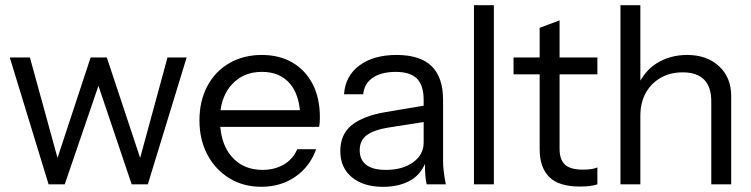

<svg xmlns="http://www.w3.org/2000/svg" viewBox="-20 -721 2921 747"><path d="M631.7 -497.5 525.3 -106.6 395.5 -497.5H332.6L203.8 -106.6L96.4 -497.5H18L169 -3.9H231.9L363 -387.2L492.3 -3.9H555.2L706.2 -497.5Z M1196.9 -393C1178.5 -429.1 1152.4 -457.2 1118.5 -477.2C1084.6 -497.1 1044.8 -507.2 999 -507.2C951.2 -507.2 908.9 -496.5 872.2 -475.3C835.4 -454.1 806.8 -424.1 786.5 -385.7C766.2 -347.3 756 -303.1 756 -252.7C756 -202.4 766.3 -157.9 787 -119.1C807.6 -80.5 836 -49.9 872.2 -27.7C908.3 -5.4 949.9 5.7 997 5.7C1047.4 5.7 1091.4 -7.3 1129.1 -33.5C1166.9 -59.5 1193.8 -95.3 1210 -140.4H1136.4C1125.4 -114.6 1108 -94.8 1084.1 -80.9C1060.3 -66.9 1032.5 -60 1000.9 -60C950.6 -60 910.4 -77.7 880.4 -112.8C855.1 -142.4 841.1 -181 837.1 -227.5H1221.6C1222.9 -234.6 1223.7 -241 1224 -246.8C1224.3 -252.6 1224.5 -258.8 1224.5 -265.3C1224.5 -314.3 1215.3 -356.9 1196.9 -393.1ZM838 -292.3C843.4 -331.8 857.5 -364.7 880.4 -390.6C910.4 -424.4 949.9 -441.4 999 -441.4C1046.7 -441.4 1083.7 -425.4 1109.8 -393.5C1130.4 -368.3 1142.5 -334.4 1146.9 -292.3Z M1706.7 -51.8C1704.7 -66.9 1703.8 -81.6 1703.8 -95.8V-333C1703.8 -391.1 1688.9 -434.6 1659.2 -463.7C1629.6 -492.6 1584.1 -507.2 1522.8 -507.2C1463.4 -507.2 1415.3 -493.6 1378.5 -466.5C1341.8 -439.4 1321.8 -401.9 1318.5 -354.2H1393.1C1395.6 -381.9 1408.1 -403.4 1430.3 -418.6C1452.6 -433.7 1482.4 -441.3 1519.9 -441.3C1557.9 -441.3 1585.5 -432.4 1602.6 -414.7C1619.7 -396.9 1628.3 -369.4 1628.3 -331.9V-309.8L1478.2 -284.5C1421.5 -274.8 1378.2 -258 1348.5 -234.2C1318.8 -210.3 1304 -176.7 1304 -133.5C1304 -90.3 1319 -56.2 1349 -31.4C1379 -6.5 1419.5 5.9 1470.5 5.9C1513.7 5.9 1550.4 -3.1 1580.4 -21.2C1605.4 -36.2 1621.9 -57.8 1633.3 -83.2C1633.4 -67.1 1633.8 -52.7 1634.6 -41.5C1635.5 -27.3 1637.3 -14.8 1639.9 -3.8H1714.4C1711.2 -20.6 1708.6 -36.5 1706.7 -51.7ZM1628.3 -166.5C1628.3 -134.9 1614.6 -109.2 1587.1 -89.5C1559.7 -69.8 1524.4 -60 1481.1 -60C1447.6 -60 1422.3 -66.5 1405.2 -79.4C1388.1 -92.3 1379.5 -111.3 1379.5 -136.5C1379.5 -162.3 1388.9 -182 1407.6 -195.5C1426.3 -209.1 1453.7 -218.8 1489.9 -224.5L1628.3 -246.2Z M1901.4 -3.9V-700.8H1824V-3.9Z M2304.2 -431.7V-497.5H2157.1V-641.8L2079.6 -612.7V-497.5H1978V-431.7H2079.6V-140.4C2079.6 -93.2 2092.1 -57.4 2116.9 -32.4C2141.8 -7.6 2181.6 4.8 2236.5 4.8C2251.3 4.8 2264.7 3.9 2276.6 2.4C2288.6 0.9 2297.8 -1.3 2304.2 -3.9V-69.6C2298.4 -67.1 2290.8 -64.9 2281.5 -63.3C2272.1 -61.7 2261 -61 2248.1 -61C2215.8 -61 2192.6 -67.4 2178.4 -80.3C2164.2 -93.2 2157.1 -113.5 2157.1 -141.3V-431.7Z M2777.8 -463.1C2746.5 -492.4 2705 -507.2 2653.4 -507.2C2609.5 -507.2 2570.3 -496.5 2535.8 -475.3C2508.1 -458.2 2487.7 -434.7 2471.4 -407.7V-700.8H2394V-3.9H2471.4V-271C2471.4 -304.6 2478.4 -333.9 2492.2 -359.1C2506.1 -384.3 2525.5 -404 2550.3 -418.2C2575.2 -432.3 2603.7 -439.5 2636 -439.5C2672.8 -439.5 2700.5 -430.2 2719.2 -411.4C2737.9 -392.7 2747.3 -364.6 2747.3 -327.2V-3.9H2824.8V-347.5C2824.8 -395.2 2809.1 -433.8 2777.8 -463.2Z"/></svg>

Font: Diatome
Style: Regular
Weight: 400
Designer: 15.100.17
Foundry: 15.100.17
Version: Version 1.008;Fontself Maker 3.5.8